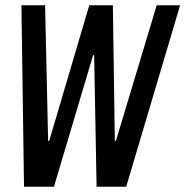

<svg xmlns="http://www.w3.org/2000/svg" viewBox="-20 -706 701 726"><path d="M70.8 0 61 -686H150.5L162 -173H166L317.5 -686H406.8L414.2 -173H418.2L572.5 -686H661L457.2 0H345.2L336 -497H332L184 0Z"/></svg>

Font: Chivo Mono Medium
Style: Italic
Weight: 500
Italic angle: -8.05°
Monospace: yes
Designer: Hector Gatti
Foundry: Omnibus-Type
Version: Version 1.008